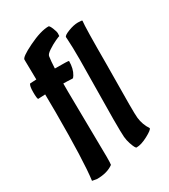

<svg xmlns="http://www.w3.org/2000/svg" viewBox="-202 -831 892 1016"><g transform="rotate(-30 244.5 -323.0)"><path d="M181 -386 186 14Q186 53 184 63Q146 91 83 91L55 86Q70 -25 70 -324Q70 -399 69 -434L25 -432Q20 -437 20 -476Q20 -515 29 -524Q47 -525 68 -526L66 -647Q64 -663 140 -700Q216 -737 264 -737Q270 -737 279.5 -714.5Q289 -692 289 -679.5Q289 -667 288 -664Q285 -664 262 -653.5Q239 -643 214 -626.5Q189 -610 188 -598Q184 -572 182 -527H186Q267 -527 267 -524Q267 -477 248 -446Q241 -434 236 -434Q204 -436 181 -436ZM428 -168 430 -413Q430 -636 435 -673Q435 -677 409 -677Q383 -677 349.5 -664Q316 -651 316 -641Q316 -639 317 -625Q320 -583 320 -504L316 -142Q316 -53 318 -31Q320 -9 327 12Q340 51 348 51Q377 51 418 29Q459 7 459 -3Q435 -39 430 -83Q428 -99 428 -168Z"/></g></svg>

Font: Bubblegum Sans
Style: Regular
Weight: 400
Designer: Angel Koziupa and Alejandro Paul
Foundry: Angel Koziupa and Alejandro Paul
Version: Version 1.001